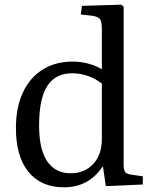

<svg xmlns="http://www.w3.org/2000/svg" viewBox="-20 -786 655 820"><path d="M253 14Q156 14 102 -51.5Q48 -117 48 -239Q48 -327 77.5 -390.5Q107 -454 161.5 -488.5Q216 -523 291 -523Q325 -523 358 -514Q391 -505 415 -490V-660Q415 -694 407 -704.5Q399 -715 372 -719L325 -724L330 -761L498 -766L508 -757V-85Q508 -61 514 -52Q520 -43 541 -40L590 -33V2L432 9L420 -73H417Q358 14 253 14ZM282 -46Q341 -46 378 -85.5Q415 -125 415 -193V-429Q390 -449 357 -461Q324 -473 288 -473Q217 -473 182 -419Q147 -365 147 -250Q147 -147 182 -96.5Q217 -46 282 -46Z"/></svg>

Font: Literata 36pt
Style: Regular
Weight: 400
Designer: Latin by Veronika Burian and Jose Scaglione. Greek by Irene Vlachou. Cyrillic by Vera Evstafieva.
Foundry: TypeTogether
Version: Version 3.002